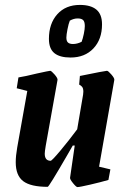

<svg xmlns="http://www.w3.org/2000/svg" viewBox="-20 -752 524 781"><path d="M445 -427 383 -74 429 -63 421 -20Q390 -11 347 -1Q304 9 295 9Q290 9 277 -7Q264 -23 265 -29L284 -160H276L253 -120Q179 8 174 8Q105 8 74.5 -15Q44 -38 44 -92Q44 -118 50 -152L91 -382L48 -393L55 -437Q81 -441 130 -453Q180 -464 184 -464Q189 -464 202 -449Q215 -434 214 -427L166 -159Q162 -135 162 -127Q162 -98 186 -98Q191 -98 225 -138.5Q259 -179 294 -226L318 -367Q319 -372 319 -379Q319 -392 314.5 -398Q310 -404 302 -408L305 -443Q408 -464 415 -464Q420 -464 433 -449Q446 -434 445 -427ZM179 -594Q179 -656 213 -694Q247 -732 305 -732Q349 -732 372 -713Q395 -694 395 -653Q395 -592 360 -555Q325 -518 267 -518Q223 -518 201 -536Q179 -554 179 -594ZM312 -582Q317 -595 321 -614.5Q325 -634 325 -646Q325 -664 318 -670.5Q311 -677 296 -677Q280 -677 264 -668Q259 -656 254.5 -633Q250 -610 250 -599Q250 -585 256.5 -579Q263 -573 277 -573Q294 -573 312 -582Z"/></svg>

Font: Grenze SemiBold
Style: Italic
Weight: 600
Italic angle: -10°
Designer: Renata Polastri
Foundry: Omnibus-Type
Version: Version 1.002; ttfautohint (v1.8)